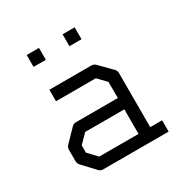

<svg xmlns="http://www.w3.org/2000/svg" viewBox="-144 -781 827 853"><g transform="rotate(-30 270.0 -355.0)"><path d="M105 -660H168V-599H105ZM289 -660H351V-599H289ZM360 -108V-234H159L116 -190V-153L158 -108ZM420 -108H481V-50H145Q133 -50 124 -59L66 -121Q57 -130 57 -142V-202Q57 -214 66 -223L125 -284Q133 -292 146 -292H360V-375L319 -417H115V-476H331Q343 -476 352 -467L411 -407Q420 -398 420 -387Z"/></g></svg>

Font: IBM 3270
Style: Regular
Weight: 400
Monospace: yes
Version: Version 2.3.1